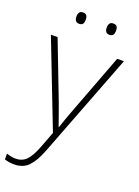

<svg xmlns="http://www.w3.org/2000/svg" viewBox="-178 -787 800 1102"><g transform="rotate(20 221.5 -235.5)"><path d="M0 -530H41L174 -184Q191 -138 203 -104Q215 -70 223 -47H225Q232 -69 244 -103Q256 -137 273 -181L405 -530H446L201 107Q175 174 142.5 208Q110 242 55 242Q25 242 -3 233V198Q11 202 23.5 205Q36 208 52 208Q92 208 117.5 182Q143 156 166 96L204 -4ZM102 -679Q102 -694 108.5 -703.5Q115 -713 130 -713Q147 -713 153 -703.5Q159 -694 159 -679Q159 -663 153 -653.5Q147 -644 130 -644Q115 -644 108.5 -653.5Q102 -663 102 -679ZM287 -679Q287 -694 293.5 -703.5Q300 -713 315 -713Q332 -713 338 -703.5Q344 -694 344 -679Q344 -663 338 -653.5Q332 -644 315 -644Q300 -644 293.5 -653.5Q287 -663 287 -679Z"/></g></svg>

Font: Noto Sans Kannada ExtraLight
Style: Regular
Weight: 200
Designer: Jelle Bosma - Monotype Design Team
Foundry: Monotype Imaging Inc.
Version: Version 2.005; ttfautohint (v1.8.4.7-5d5b)